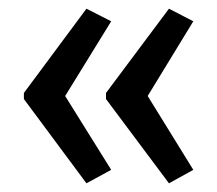

<svg xmlns="http://www.w3.org/2000/svg" viewBox="-20 -485 500 442"><path d="M35 -271 179 -465 236 -436 130 -264 236 -94 179 -63 35 -257ZM224 -271 369 -465 425 -436 320 -264 425 -94 369 -63 224 -257Z"/></svg>

Font: Noto Sans Lao Looped UI ExtraCond
Style: Regular
Weight: 400
Width: 2
Designer: Mark Frömberg, Ben Mitchell
Foundry: The Fontpad Ltd
Version: Version 1.001; ttfautohint (v1.8.4.7-5d5b)